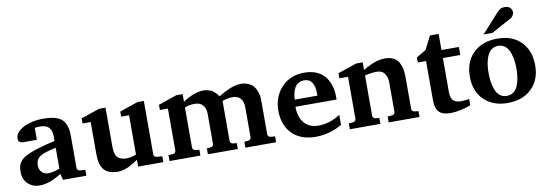

<svg xmlns="http://www.w3.org/2000/svg" viewBox="-56 -1115 4300 1508"><g transform="rotate(-10 2094.0 -361.0)"><path d="M536.1 0H350.1L336.9 -49.8Q333.5 -47.4 327.1 -43.2Q320.8 -39.1 301.3 -28.3Q281.7 -17.6 262.2 -9.3Q242.7 -1 215.1 5.6Q187.5 12.2 163.1 12.2Q107.9 12.2 70.1 -23.4Q32.2 -59.1 32.2 -117.2Q32.2 -147 37.6 -166.5Q43 -186 60.3 -206.5Q77.6 -227.1 111.1 -243.2Q144.5 -259.3 199.5 -276.6Q254.4 -293.9 336.9 -312V-351.1Q336.9 -443.8 245.1 -443.8Q233.4 -443.8 222.7 -442.9Q211.9 -441.9 207 -440.9L202.1 -439.9V-345.2H94.2Q54.2 -345.2 54.2 -380.9Q54.2 -416.5 88.1 -444.3Q122.1 -472.2 172.4 -486.1Q222.7 -500 276.9 -500Q314 -500 341.3 -496.3Q368.7 -492.7 394.3 -481.7Q419.9 -470.7 435.8 -452.1Q451.7 -433.6 460.9 -403.1Q470.2 -372.6 470.2 -330.1V-73.2Q470.2 -64 476.6 -57.4Q482.9 -50.8 492.2 -49.8L536.1 -46.9ZM336.9 -92.8V-257.8Q241.7 -238.8 207.8 -214.8Q173.8 -190.9 173.8 -145Q173.8 -113.8 193.8 -92.3Q213.9 -70.8 245.1 -70.8Q264.2 -70.8 287.1 -76.2Q310.1 -81.5 323.2 -86.9Z M1149.9 0H948.7V-55.2Q945.3 -52.2 939.2 -47.9Q933.1 -43.5 914.3 -31.7Q895.5 -20 877.4 -11.2Q859.4 -2.4 835.2 4.9Q811 12.2 790.5 12.2Q709 12.2 675.8 -28.8Q642.6 -69.8 642.6 -150.9V-409.2H577.6V-450.2L724.6 -500H776.9V-189.9Q776.9 -172.4 778.1 -159.4Q779.3 -146.5 784.7 -130.4Q790 -114.3 799.6 -103.8Q809.1 -93.3 826.7 -86.2Q844.2 -79.1 868.7 -79.1Q887.2 -79.1 907.2 -83.5Q927.2 -87.9 938 -91.8L948.7 -96.2V-409.2H885.7V-450.2L1031.7 -500H1082.5V-73.2Q1082.5 -64.5 1089.6 -57.6Q1096.7 -50.8 1106 -49.8L1149.9 -46.9Z M2049.3 0H1804.2V-46.9L1835.4 -49.8Q1844.7 -50.8 1851.6 -57.6Q1858.4 -64.5 1858.4 -73.2V-314Q1858.4 -355 1837.9 -381.6Q1817.4 -408.2 1771.5 -408.2Q1752.4 -408.2 1732.4 -404.3Q1712.4 -400.4 1701.7 -396.5L1691.4 -392.1V-73.2Q1691.4 -64 1697.8 -57.4Q1704.1 -50.8 1713.4 -49.8L1744.1 -46.9V0H1505.4V-46.9L1536.1 -49.8Q1545.4 -50.8 1552 -57.4Q1558.6 -64 1558.6 -73.2V-314Q1558.6 -354.5 1537.1 -381.3Q1515.6 -408.2 1472.2 -408.2Q1447.8 -408.2 1427.5 -404.3Q1407.2 -400.4 1399.4 -396.5L1391.6 -392.1V-73.2Q1391.6 -64.5 1398.4 -57.6Q1405.3 -50.8 1414.6 -49.8L1445.3 -46.9V0H1199.2V-46.9L1236.3 -49.8Q1245.6 -50.8 1252 -57.4Q1258.3 -64 1258.3 -73.2V-408.2H1194.3V-449.2L1341.3 -500H1391.6V-439Q1395 -441.4 1401.4 -445.6Q1407.7 -449.7 1426.5 -460.2Q1445.3 -470.7 1463.9 -478.8Q1482.4 -486.8 1507.8 -493.4Q1533.2 -500 1555.2 -500Q1573.2 -500 1589.6 -495.8Q1606 -491.7 1616 -487.8Q1626 -483.9 1637.5 -473.9Q1648.9 -463.9 1652.6 -460Q1656.2 -456.1 1665.5 -444.3L1675.3 -432.1Q1679.2 -435.1 1686.5 -439.5Q1693.8 -443.8 1715.3 -455.6Q1736.8 -467.3 1757.3 -476.3Q1777.8 -485.4 1804.7 -492.7Q1831.5 -500 1853.5 -500Q1888.2 -500 1914.3 -488.3Q1940.4 -476.6 1954.6 -460Q1968.8 -443.4 1977.5 -420.9Q1986.3 -398.4 1988.8 -381.3Q1991.2 -364.3 1991.2 -347.2V-73.2Q1991.2 -64 1997.6 -57.4Q2003.9 -50.8 2013.2 -49.8L2049.3 -46.9Z M2575.2 -46.9Q2571.8 -44.4 2565.4 -40.5Q2559.1 -36.6 2537.6 -26.4Q2516.1 -16.1 2493.2 -8.3Q2470.2 -0.5 2435.1 5.9Q2399.9 12.2 2364.3 12.2Q2302.2 12.2 2253.2 -7.1Q2204.1 -26.4 2172.9 -60.5Q2141.6 -94.7 2125.5 -139.9Q2109.4 -185.1 2109.4 -237.8Q2109.4 -352.1 2179 -426Q2248.5 -500 2361.3 -500Q2418 -500 2460.7 -481Q2503.4 -461.9 2527.6 -429.2Q2551.8 -396.5 2563.5 -356.9Q2575.2 -317.4 2575.2 -272V-248H2247.1Q2247.1 -165.5 2287.6 -118.2Q2328.1 -70.8 2401.4 -70.8Q2429.7 -70.8 2458 -76.7Q2486.3 -82.5 2506.6 -90.6Q2526.9 -98.6 2543 -106.9Q2559.1 -115.2 2567.4 -121.1L2575.2 -127ZM2432.1 -304.2V-326.2Q2432.1 -377.9 2412.1 -409.4Q2392.1 -440.9 2350.1 -440.9Q2323.7 -440.9 2303.7 -428.7Q2283.7 -416.5 2272.9 -396Q2262.2 -375.5 2257.1 -352.5Q2252 -329.6 2252 -304.2Z M3192.9 0H2946.8V-46.9L2983.9 -49.8Q2993.2 -50.8 2999.5 -57.4Q3005.9 -64 3005.9 -73.2V-308.1Q3005.9 -350.6 2985.8 -379.4Q2965.8 -408.2 2923.8 -408.2Q2899.4 -408.2 2875.5 -404.8Q2851.6 -401.4 2839.8 -398.4L2828.1 -395V-73.2Q2828.1 -64.5 2835 -57.6Q2841.8 -50.8 2851.1 -49.8L2880.9 -46.9V0H2637.2V-46.9L2672.9 -49.8Q2682.1 -50.8 2688.5 -57.4Q2694.8 -64 2694.8 -73.2V-408.2H2626V-449.2L2775.9 -500H2828.1V-439Q2831.5 -441.4 2838.1 -445.6Q2844.7 -449.7 2864.7 -460.2Q2884.8 -470.7 2904.5 -478.8Q2924.3 -486.8 2951.7 -493.4Q2979 -500 3002.9 -500Q3044.4 -500 3072.5 -485.6Q3100.6 -471.2 3114.5 -445.1Q3128.4 -418.9 3133.8 -390.6Q3139.2 -362.3 3139.2 -326.2V-73.2Q3139.2 -64.5 3146 -57.6Q3152.8 -50.8 3162.1 -49.8L3192.9 -46.9Z M3601.1 -22Q3592.3 -18.1 3576.9 -12.5Q3561.5 -6.8 3519.3 2.7Q3477.1 12.2 3440.9 12.2Q3375.5 12.2 3347.7 -17.1Q3319.8 -46.4 3319.8 -110.8V-423.8H3253.9V-463.9L3331.1 -509.8L3384.8 -616.2H3454.1V-487.8H3592.8V-423.8H3454.1V-151.9Q3454.1 -105.5 3474.4 -85.2Q3494.6 -64.9 3536.1 -64.9Q3550.3 -64.9 3566.7 -66.7Q3583 -68.4 3592.3 -70.3L3601.1 -71.8Z M4158.2 -241.2Q4158.2 -127.4 4087.4 -57.6Q4016.6 12.2 3894 12.2Q3778.8 12.2 3708 -56.4Q3637.2 -125 3637.2 -242.2Q3637.2 -362.8 3709.7 -431.4Q3782.2 -500 3900.9 -500Q4022 -500 4090.1 -429Q4158.2 -357.9 4158.2 -241.2ZM4008.8 -242.2Q4008.8 -277.8 4003.9 -310.1Q3999 -342.3 3987.5 -373.8Q3976.1 -405.3 3952.9 -424.1Q3929.7 -442.9 3897 -442.9Q3871.1 -442.9 3851.1 -430.4Q3831.1 -418 3819.3 -398.7Q3807.6 -379.4 3800 -352.3Q3792.5 -325.2 3789.8 -299.8Q3787.1 -274.4 3787.1 -246.1Q3787.1 -209.5 3791.7 -177.5Q3796.4 -145.5 3807.6 -113.5Q3818.8 -81.5 3841.8 -62.7Q3864.7 -43.9 3897.9 -43.9Q3930.2 -43.9 3953.1 -61.8Q3976.1 -79.6 3987.5 -110.4Q3999 -141.1 4003.9 -173.1Q4008.8 -205.1 4008.8 -242.2ZM4059.1 -681.2Q4059.1 -670.9 4051.3 -658Q4043.5 -645 4033.2 -639.2L3871.1 -550.8H3800.8L3938 -702.1Q3955.1 -720.7 3968 -727.3Q3981 -733.9 4001 -733.9Q4030.8 -733.9 4044.9 -718Q4059.1 -702.1 4059.1 -681.2Z"/></g></svg>

Font: Veleka
Style: Bold
Weight: 700
Designer: Stefan Peev, Context Ltd, 2016; SIL International, 1997-2014.
Foundry: Stefan Peev, Context Ltd, 2016
Version: Version 1.000